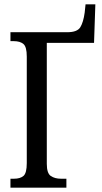

<svg xmlns="http://www.w3.org/2000/svg" viewBox="-20 -862 470 882"><path d="M28 0V-41H44Q73 -41 88 -54Q103 -67 103 -113V-602Q103 -647 87.5 -660Q72 -673 43 -673H28V-714H289Q335 -714 349 -737Q363 -760 369 -804L373 -842H418L412 -665H195V-109Q195 -66 213.5 -53.5Q232 -41 260 -41H285V0Z"/></svg>

Font: Noto Serif ExtraCondensed
Style: Regular
Weight: 400
Width: 2
Designer: Monotype Design Team
Foundry: Monotype Imaging Inc.
Version: Version 2.015